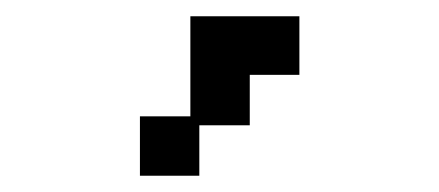

<svg xmlns="http://www.w3.org/2000/svg" viewBox="-20 -807 540 236"><path d="M152 -664H214V-787H348V-715H287V-653H225V-591H152Z"/></svg>

Font: DotGothic16
Style: Regular
Weight: 400
Designer: Fontworks Inc.
Foundry: Fontworks Inc.
Version: Version 1.100